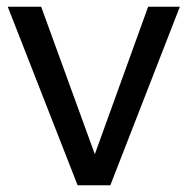

<svg xmlns="http://www.w3.org/2000/svg" viewBox="-20 -549 553 569"><path d="M3 -529H102L261 -92L419 -529H513L307 0H210Z"/></svg>

Font: Montserrat
Style: Regular
Weight: 400
Designer: Julieta Ulanovsky
Foundry: Julieta Ulanovsky
Version: Version 6.001